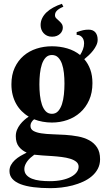

<svg xmlns="http://www.w3.org/2000/svg" viewBox="-20 -750 550 1009"><path d="M40 -307.1Q40 -356.9 57.4 -394.3Q74.7 -431.6 104 -456.8Q133.3 -481.9 171.9 -494.4Q210.4 -506.8 252.9 -506.8Q295.4 -506.8 333.5 -495.6Q371.6 -484.4 400.9 -460.9Q410.2 -475.1 416 -490.7Q421.9 -506.3 421.9 -522Q421.9 -542.5 410.9 -554.7Q399.9 -566.9 382.8 -566.9V-581.1Q393.6 -584.5 401.9 -587.2Q410.2 -589.8 417 -591.3Q423.8 -592.8 430.7 -593.5Q437.5 -594.2 445.8 -594.2Q468.8 -594.2 481 -580.1Q493.2 -565.9 493.2 -541Q493.2 -526.4 486.3 -512Q479.5 -497.6 469.2 -484.4Q459 -471.2 446.5 -459.5Q434.1 -447.8 422.9 -439Q443.4 -415.5 454.6 -384.3Q465.8 -353 465.8 -313Q465.8 -262.7 448.5 -224.1Q431.2 -185.5 401.9 -159.2Q372.6 -132.8 334 -119.4Q295.4 -106 252.9 -106Q228 -106 204.1 -110.4Q180.2 -114.7 159.2 -123Q151.4 -117.2 145.8 -108.4Q140.1 -99.6 140.1 -88.9Q140.1 -70.8 155.8 -62Q171.4 -53.2 197.3 -49.3Q223.1 -45.4 255.9 -44.4Q288.6 -43.5 323 -41.3Q357.4 -39.1 390.1 -33Q422.9 -26.9 448.7 -12.9Q474.6 1 490.2 24.9Q505.9 48.8 505.9 86.9Q505.9 114.7 494.1 137Q482.4 159.2 462.6 176Q442.9 192.9 416.7 204.8Q390.6 216.8 361.6 224.4Q332.5 231.9 302.5 235.4Q272.5 238.8 245.1 238.8Q195.3 238.8 155.5 233.6Q115.7 228.5 87.9 217.8Q60.1 207 44.9 189.9Q29.8 172.9 29.8 148.9Q29.8 131.8 37.6 117.4Q45.4 103 58.3 91.1Q71.3 79.1 87.4 69.6Q103.5 60.1 120.1 51.8Q95.7 41.5 79.3 20.8Q63 0 63 -34.2Q63 -52.2 69.3 -67.6Q75.7 -83 85.7 -95.9Q95.7 -108.9 107.7 -119.4Q119.6 -129.9 130.9 -137.2Q110.8 -148.9 94 -165.8Q77.1 -182.6 65.2 -203.9Q53.2 -225.1 46.6 -251Q40 -276.9 40 -307.1ZM318.8 -311Q318.8 -339.4 315.9 -366.2Q313 -393.1 305.7 -414.1Q298.3 -435.1 285.6 -448Q272.9 -460.9 252.9 -460.9Q232.9 -460.9 220.2 -447.5Q207.5 -434.1 200.2 -412.4Q192.9 -390.6 189.9 -363Q187 -335.4 187 -307.1Q187 -278.3 189.9 -250.5Q192.9 -222.7 200.2 -200.7Q207.5 -178.7 220.2 -165.3Q232.9 -151.9 252.9 -151.9Q272.9 -151.9 285.6 -166Q298.3 -180.2 305.7 -202.9Q313 -225.6 315.9 -253.9Q318.8 -282.2 318.8 -311ZM393.1 126Q393.1 110.4 380.9 100.3Q368.7 90.3 348.9 84.2Q329.1 78.1 304 75Q278.8 71.8 252.9 70.1Q227.1 68.4 202.6 66.9Q178.2 65.4 160.2 63Q149.9 70.3 140.4 78.9Q130.9 87.4 123.8 96.9Q116.7 106.4 112.3 116.9Q107.9 127.4 107.9 138.2Q107.9 156.7 118.7 169.2Q129.4 181.6 147.7 189Q166 196.3 190.2 199.2Q214.4 202.1 241.2 202.1Q276.9 202.1 305.2 196Q333.5 189.9 353 179.4Q372.6 168.9 382.8 155.3Q393.1 141.6 393.1 126ZM313 -714.8Q299.3 -709 290.8 -703.4Q282.2 -697.8 277.3 -692.1Q272.5 -686.5 270.8 -681.2Q269 -675.8 269 -669.9Q269 -660.6 275.4 -654.1Q281.7 -647.5 289.6 -640.9Q297.4 -634.3 303.7 -625.7Q310.1 -617.2 310.1 -604Q310.1 -596.2 306.6 -587.9Q303.2 -579.6 296.1 -572.8Q289.1 -565.9 278.6 -561.5Q268.1 -557.1 253.4 -557.1Q238.3 -557.1 227.1 -562.5Q215.8 -567.9 208.3 -576.7Q200.7 -585.4 197 -596.2Q193.4 -606.9 193.4 -618.2Q193.4 -637.7 201.7 -654.5Q210 -671.4 224.6 -685.3Q239.3 -699.2 259.8 -710.4Q280.3 -721.7 305.2 -730Z"/></svg>

Font: Berkshire Swash
Style: Regular
Weight: 400
Designer: Astigmatic (AOETI)
Foundry: Astigmatic (AOETI)
Version: Version 1.001